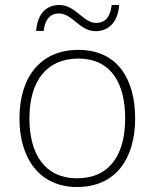

<svg xmlns="http://www.w3.org/2000/svg" viewBox="-20 -740 621 770"><path d="M125 -616H155C162 -671 188 -686 216 -686C271 -686 298 -615 364 -615C416 -615 453 -652 458 -720H428C421 -663 395 -648 365 -648C314 -648 283 -720 218 -720C165 -720 130 -684 125 -616ZM522 -265C522 -423 451 -540 294 -540C146 -540 58 -435 58 -265C58 -104 139 10 289 10C445 10 522 -105 522 -265ZM98 -265C98 -415 167 -505 294 -505C429 -505 482 -401 482 -265C482 -124 423 -25 289 -25C160 -25 98 -122 98 -265Z"/></svg>

Font: Noto Sans Gurmukhi UI ExtraLight
Style: Regular
Weight: 200
Designer: Jelle Bosma - Monotype Design Team
Foundry: Monotype Imaging Inc.
Version: Version 2.004